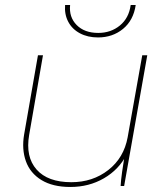

<svg xmlns="http://www.w3.org/2000/svg" viewBox="-20 -740 655 764"><path d="M76 -205 131 -520H151L96 -203Q81 -116 125.5 -65.5Q170 -15 264 -15Q349 -15 411 -63.5Q473 -112 488 -194L546 -520H566L474 0H460Q461 -21 466 -57Q471 -93 478 -135L484 -125Q453 -65 393.5 -30.5Q334 4 260 4Q190 4 145 -23.5Q100 -51 83 -98.5Q66 -146 76 -205ZM239 -720H259Q254 -672 285 -640.5Q316 -609 371 -609Q421 -609 457 -638.5Q493 -668 500 -720H520Q511 -659 469.5 -625Q428 -591 370 -591Q329 -591 298 -607.5Q267 -624 251.5 -653.5Q236 -683 239 -720Z"/></svg>

Font: Fixel Italic Variable Display Thin
Style: Italic
Weight: 100
Italic angle: -10°
Designer: AlfaBravo + MacPaw
Foundry: Kyrylo Tkachov, Marchela Mozhyna, Serhii Makarenko, Maria Weinstein, Zakhar Kryvoshyya
Version: Version 1.210;Glyphs 3.2 (3217)